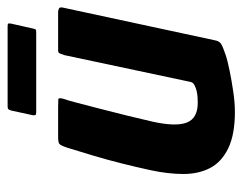

<svg xmlns="http://www.w3.org/2000/svg" viewBox="-88 -560 652 517"><g transform="rotate(-90 238.5 -302.0)"><path d="M195 4Q134 4 97 -14Q60 -32 44 -63Q28 -94 28 -134.5Q28 -175 38 -222Q46 -259 56 -299Q66 -339 77.5 -377.5Q89 -416 99 -448Q105 -466 109.5 -469Q114 -472 128 -472H209Q223 -472 229 -471.5Q235 -471 229 -453Q227 -449 220.5 -424Q214 -399 204.5 -362.5Q195 -326 185.5 -287.5Q176 -249 169 -218Q155 -155 166.5 -125.5Q178 -96 220 -96Q225 -96 234 -96.5Q243 -97 251.5 -99Q260 -101 267.5 -105Q275 -109 276 -116L348 -455Q350 -460 352 -466Q354 -472 360 -472H464Q468 -472 473 -470Q478 -468 476 -459L388 -50Q386 -38 378 -33Q370 -28 346 -20Q334 -16 307.5 -10.5Q281 -5 250.5 -0.5Q220 4 195 4ZM419 -537Q418 -533 416.5 -532Q415 -531 407 -531H195Q188 -531 187 -533Q186 -535 186 -539L199 -599Q201 -605 203 -606.5Q205 -608 211 -608H424Q431 -608 432.5 -607Q434 -606 433 -599Z"/></g></svg>

Font: Glory Thin
Style: Bold Italic
Weight: 700
Italic angle: -12°
Version: Version 1.011